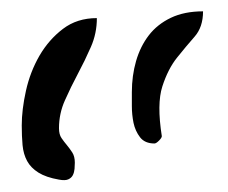

<svg xmlns="http://www.w3.org/2000/svg" viewBox="-20 -919 394 332"><path d="M17.6 -702.1Q17.6 -729.5 24.9 -762.2Q32.2 -794.9 48.3 -822.8Q64.5 -850.6 88.9 -869.1Q113.3 -887.7 147.5 -887.7Q147.5 -861.3 137.2 -837.9Q127 -814.5 114.7 -791.5Q102.5 -768.6 92.3 -745.6Q82 -722.7 82 -697.3Q82 -686.5 86.4 -680.2Q90.8 -673.8 95.7 -668Q100.6 -662.1 105 -655.3Q109.4 -648.4 109.4 -637.7Q109.4 -632.8 108.9 -627Q108.4 -621.1 106 -616.2Q103.5 -611.3 98.1 -608.9Q92.8 -606.4 82 -608.4Q59.6 -612.3 46.4 -620.6Q33.2 -628.9 26.9 -640.6Q20.5 -652.3 19 -668Q17.6 -683.6 17.6 -702.1ZM208 -759.8Q208 -788.1 215.3 -813.5Q222.7 -838.9 237.3 -857.9Q252 -877 275.4 -888.2Q298.8 -899.4 331.1 -899.4Q331.1 -872.1 316.4 -855.5Q301.8 -838.9 286.1 -819.3Q270.5 -799.8 260.7 -769.5Q251 -739.3 259.8 -683.6Q259.8 -680.7 254.9 -675.8Q250 -670.9 247.1 -670.9Q230.5 -670.9 222.2 -681.6Q213.9 -692.4 210.9 -706.5Q208 -720.7 208 -735.8Q208 -751 208 -759.8Z"/></svg>

Font: La Belle Aurore
Style: Regular
Weight: 400
Version: Version 1.001 2001